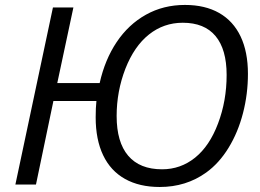

<svg xmlns="http://www.w3.org/2000/svg" viewBox="-20 -744 1049 774"><path d="M365.7 -271Q365.7 -310.1 368.7 -336.9H195.3L125 0H42L193.4 -713.9H275.9L210.9 -409.2H381.8Q402.8 -503.4 450.4 -574.5Q498 -645.5 568.4 -684.8Q638.7 -724.1 725.6 -724.1Q806.6 -724.1 863.5 -691.7Q920.4 -659.2 950 -596.9Q979.5 -534.7 979.5 -446.3Q979.5 -364.7 959.5 -287.6Q939.5 -210.4 901.4 -148.2Q863.3 -85.9 811 -48.3Q730 9.8 624 9.8Q542 9.8 483.9 -22.7Q425.8 -55.2 395.8 -118.2Q365.7 -181.2 365.7 -271ZM858.9 -246.1Q893.6 -337.4 893.6 -441.9Q893.6 -544.9 848.9 -598.6Q804.2 -652.3 716.8 -652.3Q640.1 -652.3 580.6 -605Q521 -557.6 485.4 -466.8Q450.2 -375.5 450.2 -276.4Q450.2 -170.9 496.8 -116.2Q543.5 -61.5 633.3 -61.5Q708 -61.5 766.4 -108.4Q824.7 -155.3 858.9 -246.1Z"/></svg>

Font: Viking Open Sans
Style: Italic
Weight: 400
Italic angle: -12°
Foundry: Ascender Corporation
Version: Version 2.000